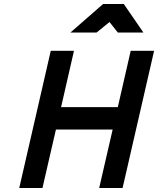

<svg xmlns="http://www.w3.org/2000/svg" viewBox="-20 -948 797 968"><path d="M548 -295H262L194 0H77L236 -692H353L288 -408H574L639 -692H757L598 0H480ZM500 -928H604L703 -784H574L532 -837L467 -784H335Z"/></svg>

Font: Panefresco 800wt
Style: Italic
Weight: 800
Foundry: Campivisivi & Chank Co
Version: Version 1.001